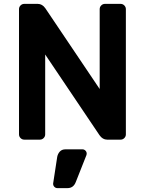

<svg xmlns="http://www.w3.org/2000/svg" viewBox="-20 -720 747 990"><path d="M78 0ZM493 -23 213 -439V-27Q213 -16 205 -8Q197 0 186 0H105Q94 0 86 -8Q78 -16 78 -27V-673Q78 -684 86 -692Q94 -700 105 -700H175Q198 -700 214 -677L494 -261V-673Q494 -684 502 -692Q510 -700 521 -700H602Q613 -700 621 -692Q629 -684 629 -673V-27Q629 -16 621 -8Q613 0 602 0H532Q509 0 493 -23ZM318 50H405Q414 50 420.5 56.5Q427 63 427 72Q427 76 426 79L371 218Q359 250 328 250H276Q267 250 260.5 243.5Q254 237 254 228V226L275 89Q278 73 288.5 61.5Q299 50 318 50Z"/></svg>

Font: Hezaedrus Medium
Style: Regular
Weight: 500
Designer: Hubert & Fischer
Foundry: Hubert & Fischer
Version: Version 1.10;September 3, 2019;FontCreator 11.5.0.2425 64-bi